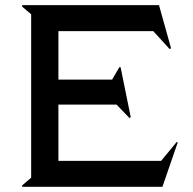

<svg xmlns="http://www.w3.org/2000/svg" viewBox="-20 -720 745 740"><path d="M661.1 -172.9 665 -170.9 606 0H65.9L64.9 -4.9L100.1 -35.2V-665L64.9 -694.8L65.9 -700.2H592.8L639.2 -534.2L633.8 -530.8L570.8 -600.1H205.1V-413.1H412.1L439.9 -460.9H444.8L483.9 -268.1L479 -265.1L429.2 -316.9H205.1V-100.1H601.1Z"/></svg>

Font: Tiffany Gothic CC
Style: Regular
Weight: 400
Designer: indestructible type*
Foundry: Cowboy Collective
Version: Version 1.000